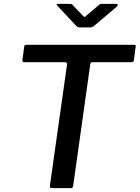

<svg xmlns="http://www.w3.org/2000/svg" viewBox="-20 -974 723 994"><path d="M105 -731Q106 -738 108.5 -740Q111 -742 118 -742H673Q681 -742 682.5 -739Q684 -736 682 -730L673 -662Q672 -657 669 -654.5Q666 -652 659 -652H462Q454 -652 451 -649.5Q448 -647 447 -640L359 -13Q358 -5 355 -2.5Q352 0 346 0H251Q242 0 239.5 -4Q237 -8 239 -17L327 -640Q328 -652 316 -652H107Q94 -652 96 -663ZM493 -949Q498 -954 502.5 -954Q507 -954 513 -954H580Q588 -954 589.5 -950Q591 -946 584 -939L466 -839Q462 -836 457 -834Q452 -832 444 -832H395Q385 -832 379.5 -836Q374 -840 370 -845L278 -943Q274 -949 273 -951.5Q272 -954 278 -954H341Q348 -954 352 -952Q356 -950 359 -945L408 -894Q417 -884 420.5 -887Q424 -890 434 -899Z"/></svg>

Font: Libre Franklin Thin Medium
Style: Italic
Weight: 500
Italic angle: -8°
Version: Version 3.000